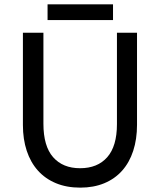

<svg xmlns="http://www.w3.org/2000/svg" viewBox="-20 -850 733 880"><path d="M348 10Q285 10 236 -10.5Q187 -31 153.5 -68.5Q120 -106 102.5 -159Q85 -212 85 -277V-700H179V-283Q179 -180 223.5 -129.5Q268 -79 347 -79Q427 -79 471.5 -129.5Q516 -180 516 -281V-700H608V-278Q608 -212 590.5 -158.5Q573 -105 539.5 -67.5Q506 -30 457.5 -10Q409 10 348 10ZM498 -758H198V-830H498Z"/></svg>

Font: Tilda Sans Medium
Style: Regular
Weight: 500
Designer: ParaType Ltd
Foundry: ParaType Ltd
Version: Version 1.009